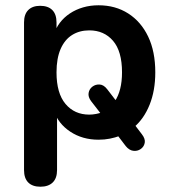

<svg xmlns="http://www.w3.org/2000/svg" viewBox="-20 -519 653 727"><path d="M133 188Q103 188 87 172Q71 156 71 125V-434Q71 -465 87 -481Q103 -497 132 -497Q162 -497 178 -481Q194 -465 194 -434V-356L183 -386Q191 -412 206.5 -432.5Q222 -453 244.5 -468Q267 -483 294.5 -491Q322 -499 353 -499Q417 -499 465.5 -468Q514 -437 541 -380.5Q568 -324 568 -245Q568 -176 546.5 -122.5Q525 -69 487 -37L488 -49L517 -11Q531 7 528 22Q525 37 512.5 45.5Q500 54 484.5 52Q469 50 456 34L424 -8L435 -5Q416 2 396 6Q376 10 353 10Q292 10 246 -20.5Q200 -51 184 -100H196V125Q196 156 179.5 172Q163 188 133 188ZM318 -85Q330 -85 343.5 -87.5Q357 -90 367 -94L363 -87L325 -136Q313 -152 315.5 -167Q318 -182 330 -191Q342 -200 357.5 -199Q373 -198 386 -181L426 -129L415 -136Q428 -155 435 -182.5Q442 -210 442 -245Q442 -325 408 -364.5Q374 -404 318 -404Q281 -404 253 -386.5Q225 -369 209.5 -333.5Q194 -298 194 -245Q194 -166 228 -125.5Q262 -85 318 -85Z"/></svg>

Font: Nunito
Style: Bold
Weight: 700
Designer: Vernon Adams
Foundry: Vernon Adams
Version: Version 3.602